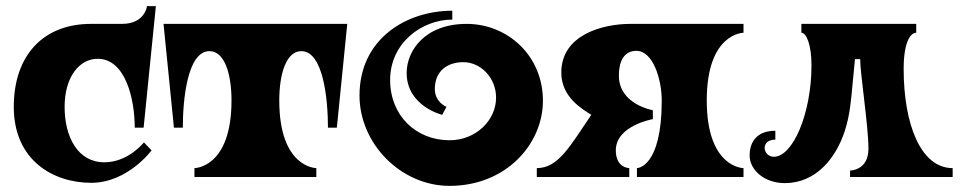

<svg xmlns="http://www.w3.org/2000/svg" viewBox="-20 -578 3146 627"><path d="M378 -500H277C122 -500 25 -398 25 -229C25 -55 153 19 278 19C397 19 475 -87 475 -87L450 -113C450 -113 399 -48 321 -48C233 -48 191 -132 191 -229C191 -328 240 -386 299 -386C390 -386 420 -254 420 -161H449L489 -558H460C460 -558 454 -500 378 -500Z M548 -161H577C577 -253 592 -411 664 -411C714 -411 736 -335 736 -250C736 -29 615 -29 615 -29V0H1013V-29C1013 -29 892 -29 892 -250C892 -335 914 -411 964 -411C1036 -411 1051 -253 1051 -161H1080L1114 -500H514Z M1504 -500C1366 -500 1308 -411 1308 -340C1308 -231 1424 -203 1424 -203L1438 -229C1438 -229 1400 -244 1400 -287C1400 -348 1443 -375 1493 -375C1550 -375 1600 -324 1600 -259C1600 -186 1535 -120 1448 -120C1339 -120 1254 -200 1254 -317C1254 -437 1357 -514 1457 -514V-543C1308 -543 1154 -452 1154 -266C1154 -108 1290 29 1448 29C1633 29 1753 -108 1753 -249C1753 -396 1638 -500 1504 -500Z M1911 -203C1842 -102 1804 -29 1733 -29V0H2035V-29C2035 -29 1991 -29 1991 -87C1991 -168 2112 -189 2112 -189V-218C2112 -218 2001 -237 2001 -331C2001 -378 2018 -412 2058 -412C2113 -412 2141 -318 2141 -250C2141 -29 2060 -29 2060 -29V0H2408V-29C2408 -29 2288 -29 2288 -250C2288 -471 2408 -471 2408 -471V-500H2038C1951 -500 1813 -466 1813 -341C1813 -262 1879 -223 1911 -203Z M2428 -70C2428 -24 2475 20 2543 20C2644 20 2710 -61 2739 -151C2756 -203 2760 -259 2764 -302L2772 -385H2789C2789 -337 2816 -167 2816 -92C2816 -21 2756 -21 2756 -21V0H3091V-29C2986 -29 2931 -174 2931 -353C2931 -440 2953 -471 2972 -471V-500H2597V-471C2614 -471 2630 -430 2630 -365C2630 -207 2569 -66 2507 -66C2488 -66 2477 -82 2477 -95C2477 -109 2488 -122 2512 -122V-151C2456 -151 2428 -119 2428 -70Z"/></svg>

Font: Ouroboros
Style: Regular
Weight: 400
Designer: Ariel Martín Pérez
Foundry: Velvetyne Type Foundry
Version: Version 2.001;hotconv 1.0.109;makeotfexe 2.5.65596